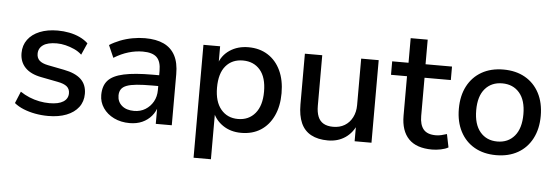

<svg xmlns="http://www.w3.org/2000/svg" viewBox="-51 -795 3298 1135"><g transform="rotate(5 1598.0 -228.0)"><path d="M249 9Q209 9 171.5 2Q134 -5 102 -18Q70 -31 47 -50L76 -120Q101 -103 130 -91Q159 -79 189.5 -73Q220 -67 250 -67Q304 -67 332 -85Q360 -103 360 -135Q360 -161 342.5 -175.5Q325 -190 287 -197L189 -216Q125 -228 92.5 -262Q60 -296 60 -348Q60 -394 85 -428Q110 -462 155.5 -480.5Q201 -499 262 -499Q297 -499 330.5 -492.5Q364 -486 393 -472.5Q422 -459 443 -439L412 -369Q393 -387 367.5 -398.5Q342 -410 315.5 -416.5Q289 -423 263 -423Q209 -423 182 -404Q155 -385 155 -352Q155 -327 171 -312Q187 -297 222 -290L319 -271Q387 -258 420.5 -226Q454 -194 454 -140Q454 -94 428.5 -60.5Q403 -27 357 -9Q311 9 249 9Z M732 9Q680 9 639 -11Q598 -31 574.5 -65.5Q551 -100 551 -142Q551 -197 579.5 -228.5Q608 -260 672.5 -274Q737 -288 844 -288H897V-224H846Q792 -224 755 -220.5Q718 -217 695.5 -208.5Q673 -200 663 -185Q653 -170 653 -148Q653 -111 679.5 -88Q706 -65 752 -65Q790 -65 819 -83Q848 -101 865 -131Q882 -161 882 -200V-314Q882 -370 856.5 -394.5Q831 -419 774 -419Q732 -419 689.5 -406.5Q647 -394 603 -367L571 -440Q599 -458 633.5 -471.5Q668 -485 706 -492Q744 -499 780 -499Q847 -499 891.5 -478Q936 -457 959 -414Q982 -371 982 -303V0H887V-108H893Q884 -73 861.5 -46.5Q839 -20 806.5 -5.5Q774 9 732 9Z M1127 180V-490H1226V-381H1219Q1236 -436 1283 -467.5Q1330 -499 1394 -499Q1460 -499 1509 -468Q1558 -437 1585 -380Q1612 -323 1612 -245Q1612 -168 1585 -110.5Q1558 -53 1509.5 -22Q1461 9 1394 9Q1331 9 1285 -22.5Q1239 -54 1221 -105H1230V180ZM1368 -71Q1432 -71 1470 -116.5Q1508 -162 1508 -245Q1508 -330 1470 -374Q1432 -418 1368 -418Q1304 -418 1266.5 -374Q1229 -330 1229 -245Q1229 -162 1267 -116.5Q1305 -71 1368 -71Z M1909 9Q1849 9 1808.5 -13Q1768 -35 1748.5 -79Q1729 -123 1729 -189V-490H1832V-190Q1832 -152 1842.5 -126Q1853 -100 1875.5 -87Q1898 -74 1933 -74Q1972 -74 2001 -91.5Q2030 -109 2046.5 -141Q2063 -173 2063 -214V-490H2167V0H2067V-107H2078Q2056 -51 2012 -21Q1968 9 1909 9Z M2527 9Q2434 9 2388 -38.5Q2342 -86 2342 -176V-410H2247V-490H2344V-636H2445V-490H2602V-410H2446V-183Q2446 -131 2468.5 -104Q2491 -77 2542 -77Q2559 -77 2575 -81Q2591 -85 2607 -90L2623 -12Q2606 -2 2579 3.5Q2552 9 2527 9Z M2907 9Q2833 9 2778.5 -22Q2724 -53 2694 -110.5Q2664 -168 2664 -245Q2664 -323 2694 -380Q2724 -437 2778.5 -468Q2833 -499 2907 -499Q2981 -499 3035.5 -468Q3090 -437 3120 -380Q3150 -323 3150 -245Q3150 -168 3120 -110.5Q3090 -53 3035.5 -22Q2981 9 2907 9ZM2907 -72Q2971 -72 3009 -117Q3047 -162 3047 -246Q3047 -329 3009 -373Q2971 -417 2907 -417Q2843 -417 2805 -373Q2767 -329 2767 -246Q2767 -162 2805 -117Q2843 -72 2907 -72Z"/></g></svg>

Font: Nunito Sans 11pt SemiBold
Style: Regular
Weight: 600
Version: Version 3.101;gftools[0.9.27]